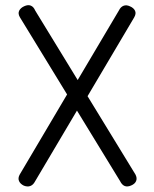

<svg xmlns="http://www.w3.org/2000/svg" viewBox="-20 -504 582 725"><path d="M55 -439Q47 -453 52.5 -463.8Q58 -474.5 71.5 -480.5Q85.5 -487 96.2 -482.8Q107 -478.5 113 -464L491.5 155Q498.5 168.5 494 179.5Q489.5 190.5 475 196.5Q447.5 208.5 433.5 180ZM285.5 -111.5 112 181.5Q105.5 194 94.8 198.2Q84 202.5 70 197Q56.5 190.5 51.8 179.5Q47 168.5 54.5 155L256.5 -186.5ZM254.5 -170 429 -464.5Q435.5 -478 446.5 -482.2Q457.5 -486.5 471 -480Q485 -474 490 -463.2Q495 -452.5 486.5 -438L283.5 -95Z"/></svg>

Font: Jura Light Medium
Style: Regular
Weight: 500
Version: Version 5.106